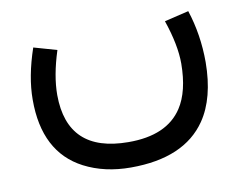

<svg xmlns="http://www.w3.org/2000/svg" viewBox="-59 -359 805 634"><g transform="rotate(-10 343.0 -42.0)"><path d="M526.4 -260.3C545.4 -204.6 555.2 -155.8 555.2 -113.3C554.7 -51.3 543 -2.4 519.5 33.2C484.9 85.9 424.8 112.3 338.4 111.8C202.1 111.3 134.3 46.9 133.8 -82C133.8 -125 142.6 -173.8 160.2 -228.5L83 -250.5C62 -189 51.3 -132.3 51.3 -81.1C50.8 36.6 92.8 117.2 176.3 160.6C221.7 184.1 273.4 195.8 332.5 195.8C452.1 195.8 536.1 159.7 585.4 87.9C618.2 40 634.8 -23.9 635.3 -104C635.3 -166 626 -224.6 607.9 -279.8Z"/></g></svg>

Font: Nahid
Style: Regular
Weight: 400
Foundry: DejaVu fonts team - Redesigned by Saber Rastikerdar
Version: Version 0.3.0